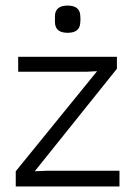

<svg xmlns="http://www.w3.org/2000/svg" viewBox="-20 -676 490 696"><path d="M37.1 0V-55.2L332 -418L294.9 -416H45.9V-470.2H403.8V-426.8L106 -55.2L151.9 -57.1H413.1V0ZM179.2 -594.2V-619.1Q180.7 -655.8 225.1 -655.8Q269.5 -655.8 271 -619.1Q272.5 -607.4 271 -594.2Q269.5 -557.1 225.1 -557.1Q180.7 -557.1 179.2 -594.2Z"/></svg>

Font: Kreadon Light
Style: Regular
Weight: 300
Designer: kohakuno
Foundry: StudioGnu
Version: Version 1.000;Glyphs 3.1.2 (3151)